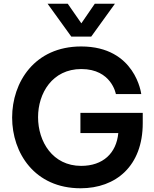

<svg xmlns="http://www.w3.org/2000/svg" viewBox="-20 -999 828 1029"><path d="M469 -803 596 -979H488L416 -874L343 -979H235L362 -803ZM412 10C601 10 745 -109 745 -339V-394H411V-286H614C604 -178 532 -110 415 -110C262 -110 184 -240 184 -371C184 -499 260 -629 416 -629C578 -629 601 -495 601 -495H737C737 -495 707 -750 415 -750C165 -750 45 -558 45 -369C45 -180 165 10 412 10Z"/></svg>

Font: Be Vietnam Pro SemiBold
Style: Regular
Weight: 600
Designer: Lam Bao, Tony Le, Vietanh Nguyen
Foundry: Yellow Type Foundry
Version: Version 1.002